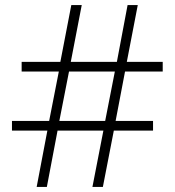

<svg xmlns="http://www.w3.org/2000/svg" viewBox="-20 -734 686 754"><path d="M471 -453 434 -259H581V-221H427L384 0H343L386 -221H206L164 0H124L166 -221H27V-259H173L211 -453H65V-491H217L260 -714H301L258 -491H439L481 -714H521L478 -491H619V-453ZM213 -259H393L431 -453H251Z"/></svg>

Font: Noto Sans Syriac Eastern ExtraLight
Style: Regular
Weight: 250
Designer: Patrick Giasson and the Monotype Design Team
Foundry: Monotype Imaging Inc.
Version: Version 3.001